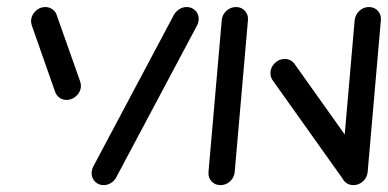

<svg xmlns="http://www.w3.org/2000/svg" viewBox="-20 -539 1129 559"><path d="M215.6 -288.5Q215.6 -278.1 209.6 -268.7Q203.7 -259.3 194.1 -253.7Q184.4 -248.1 173.7 -248.1Q162.6 -248.1 153.9 -254.1Q145.2 -260 141.1 -270L73 -463.7Q70 -472.2 70.4 -480.4Q72.2 -496.3 84.1 -507.4Q95.9 -518.5 111.9 -518.5Q123 -518.5 131.9 -512.6Q140.7 -506.7 144.4 -497L213 -303Q215.6 -295.9 215.6 -288.5ZM281.5 0Q266.7 0 256.7 -10.2Q246.7 -20.4 246.7 -34.8Q246.7 -45.2 251.9 -54.8L487 -497Q493 -506.7 502.6 -512.6Q512.2 -518.5 523.7 -518.5Q538.1 -518.5 548.3 -508.7Q558.5 -498.9 558.5 -484.4Q558.5 -473.3 553.3 -464.1L317.8 -21.5Q312.2 -11.9 302.4 -5.9Q292.6 0 281.5 0Z M621.9 0Q605.9 0 595.7 -11.1Q585.6 -22.2 587 -38.1L625.6 -480.4Q627 -496.3 639.1 -507.4Q651.1 -518.5 667 -518.5Q683 -518.5 693.1 -507.4Q703.3 -496.3 701.9 -480.4L663.3 -38.1Q661.9 -22.2 649.8 -11.1Q637.8 0 621.9 0ZM767.4 -326.3Q767.4 -343 780 -355.2Q792.6 -367.4 809.3 -367.4Q817.8 -367.4 825 -363.7Q832.2 -360 837 -353.7L1045.9 -60L983.3 -10.7L774.4 -304.4Q767.4 -313.7 767.4 -326.3ZM1008.9 0Q993 0 982.8 -11.1Q972.6 -22.2 974.1 -38.1L1012.6 -480.4Q1014.4 -496.3 1026.3 -507.4Q1038.1 -518.5 1054.1 -518.5Q1070 -518.5 1080.2 -507.4Q1090.4 -496.3 1088.9 -480.4L1050.4 -38.1Q1048.9 -22.2 1036.9 -11.1Q1024.8 0 1008.9 0Z"/></svg>

Font: 26F Galaxy Sans
Style: Bold Italic
Weight: 700
Italic angle: -5°
Designer: C₂₉H₂₅N₃O₅
Version: Version 1.200